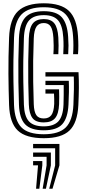

<svg xmlns="http://www.w3.org/2000/svg" viewBox="-20 -830 530 1167"><path d="M246.2 10Q136.8 10 87.9 -36.8Q39 -83.5 35.2 -191Q32 -282 31.2 -381.5Q30.5 -481 35.2 -601Q39.5 -715.2 89.9 -762.6Q140.2 -810 246.2 -810Q351 -810 399.2 -763.5Q447.5 -717 454.2 -610Q456.2 -579.2 456.2 -552.6Q456.2 -526 454.2 -500.5H424.2Q426.2 -528.8 426.2 -554.1Q426.2 -579.5 424.2 -608.2Q418.2 -703 377.2 -744.5Q336.2 -786 246.2 -786Q154 -786 111.6 -743.2Q69.2 -700.5 65.2 -599.8Q62.5 -528.8 61.6 -463.9Q60.8 -399 61.8 -332.9Q62.8 -266.8 65.2 -192Q68.8 -98.8 109.5 -56.4Q150.2 -14 246.2 -14Q338.2 -14 379.9 -55.5Q421.5 -97 426.2 -192.5Q431 -291.8 428.5 -365H256.2V-391H457.2Q459.8 -344.2 459.4 -296Q459 -247.8 456.2 -191Q451 -83.5 402.4 -36.8Q353.8 10 246.2 10ZM246.2 -38Q167.5 -38 132.8 -74.4Q98 -110.8 95.2 -193Q92.8 -267 91.8 -332.1Q90.8 -397.2 91.6 -461.9Q92.5 -526.5 95.2 -598.8Q98.8 -686.2 133.8 -724.1Q168.8 -762 246.2 -762Q323.5 -762 356.4 -724.2Q389.2 -686.5 394.2 -606.5Q396.2 -574.8 396.4 -553.8Q396.5 -532.8 394.5 -500.5H364.5Q366 -525 366.2 -550Q366.5 -575 364.5 -603.5Q360 -675.8 332.6 -706.9Q305.2 -738 246.2 -738Q184.8 -738 156.4 -705.6Q128 -673.2 125.2 -597.8Q122.5 -525.8 121.6 -461.4Q120.8 -397 121.8 -332.2Q122.8 -267.5 125.2 -194Q127.8 -123.2 155.8 -92.6Q183.8 -62 246.2 -62Q306.5 -62 334.9 -92.6Q363.2 -123.2 366 -194.8Q367 -219.8 367.2 -253.2Q367.5 -286.8 367.2 -313H256.2V-339H398.2Q399.5 -302.5 398.9 -269.4Q398.2 -236.2 396.2 -193.8Q392.2 -113.2 358.9 -75.6Q325.5 -38 246.2 -38ZM246.2 -86Q196.5 -86 176.9 -113.1Q157.2 -140.2 155.2 -195.2Q152.8 -266 151.8 -329.5Q150.8 -393 151.6 -457.8Q152.5 -522.5 155.2 -597.2Q157.8 -659.8 179 -686.9Q200.2 -714 246.2 -714Q289.8 -714 310.2 -688.1Q330.8 -662.2 334.5 -602.5Q336 -578.2 336.1 -553.1Q336.2 -528 334.5 -500.5H304.5Q306.5 -532.5 306.2 -554Q306 -575.5 304.5 -600.5Q301.5 -648.5 288 -669.2Q274.5 -690 246.2 -690Q216 -690 201.6 -668.2Q187.2 -646.5 185.2 -596.8Q182.5 -523.8 181.6 -460Q180.8 -396.2 181.8 -332.6Q182.8 -269 185.2 -196.2Q187 -150.2 200.8 -130.1Q214.5 -110 246.2 -110Q276.8 -110 291.9 -129.9Q307 -149.8 309.5 -198.5Q310 -208 309.4 -229.5Q308.8 -251 308.2 -261H256.2V-287H339Q339.5 -264.2 339.9 -240.8Q340.2 -217.2 339.2 -196.5Q336.5 -137.5 314.9 -111.8Q293.2 -86 246.2 -86ZM279.2 317 315.2 175V71H181.2V45H341.2V175L299.2 317ZM239.2 317 263.2 175V123H181.2V97H289.2V175L259.2 317ZM199.2 317 211.2 175H181.2V149H237.2V175L219.2 317Z"/></svg>

Font: Big Shoulders Inline Display Black
Style: Regular
Weight: 900
Designer: Patric King
Foundry: XO Type Co
Version: Version 1.000